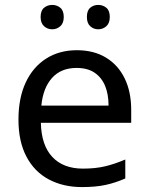

<svg xmlns="http://www.w3.org/2000/svg" viewBox="-20 -750 604 780"><path d="M292 -546Q361 -546 410.5 -516Q460 -486 486.5 -431.5Q513 -377 513 -304V-251H146Q148 -160 192.5 -112.5Q237 -65 317 -65Q368 -65 407.5 -74.5Q447 -84 489 -102V-25Q448 -7 408 1.5Q368 10 313 10Q237 10 178.5 -21Q120 -52 87.5 -113.5Q55 -175 55 -264Q55 -352 84.5 -415Q114 -478 167.5 -512Q221 -546 292 -546ZM291 -474Q228 -474 191.5 -433.5Q155 -393 148 -321H421Q421 -367 407 -401Q393 -435 364.5 -454.5Q336 -474 291 -474ZM145 -681Q145 -707 159 -718.5Q173 -730 192 -730Q211 -730 225 -718.5Q239 -707 239 -681Q239 -656 225 -643.5Q211 -631 192 -631Q173 -631 159 -643.5Q145 -656 145 -681ZM333 -681Q333 -707 346.5 -718.5Q360 -730 379 -730Q398 -730 412 -718.5Q426 -707 426 -681Q426 -656 412 -643.5Q398 -631 379 -631Q360 -631 346.5 -643.5Q333 -656 333 -681Z"/></svg>

Font: Noto Sans Gurmukhi
Style: Regular
Weight: 400
Designer: Jelle Bosma - Monotype Design Team
Foundry: Monotype Imaging Inc.
Version: Version 2.003